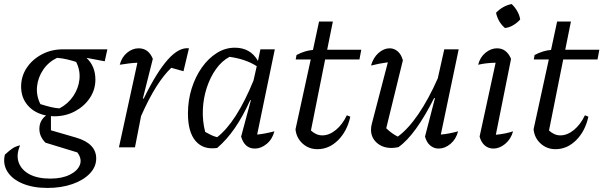

<svg xmlns="http://www.w3.org/2000/svg" viewBox="-50 -726 2973 946"><path d="M217 -153Q209 -153 201 -154V-84L325 -48Q424 -19 424 55Q424 96 392.5 129Q361 162 306.5 181Q252 200 184 200Q113 200 61.5 178.5Q10 157 -13.5 119.5Q-37 82 -26 36Q-2 14 12.5 4.5Q27 -5 49 -10Q29 37 42 74Q55 111 95 132.5Q135 154 198 154Q255 154 293.5 135Q332 116 343.5 86.5Q355 57 331 25L174 -23Q144 -53 144 -91Q144 -132 177 -157Q121 -168 87.5 -206Q54 -244 54 -299Q54 -350 81.5 -391.5Q109 -433 156 -458Q203 -483 260 -483H479L466 -424L376 -441Q420 -400 420 -334Q420 -284 392.5 -243Q365 -202 319 -177.5Q273 -153 217 -153ZM243 -192Q285 -214 311 -252.5Q337 -291 341.5 -335.5Q346 -380 325 -421Q303 -428 280 -433.5Q257 -439 231 -441Q188 -420 162.5 -382Q137 -344 132.5 -299.5Q128 -255 149 -213Q181 -203 203 -198Q225 -193 243 -192Z M536 0 627 -417Q606 -416 585.5 -413.5Q565 -411 540 -407Q550 -445 576.5 -466.5Q603 -488 633 -488Q682 -488 703 -436L654 -241L658 -240Q722 -371 777 -432.5Q832 -494 881 -488L854 -375L794 -392Q757 -357 720 -298.5Q683 -240 645 -154L615 0Z M1020 3Q952 13 914 -31Q876 -75 876 -167Q876 -232 894.5 -290.5Q913 -349 945 -394Q977 -439 1018.5 -465Q1060 -491 1107 -491Q1184 -491 1221 -426L1233 -483H1304L1217 -63Q1237 -65 1258 -69Q1279 -73 1302 -79Q1292 -40 1264 -17Q1236 6 1206 6Q1155 6 1138 -53L1186 -232L1183 -233Q1147 -153 1107 -95Q1067 -37 1020 3ZM961 -76Q975 -68 989.5 -61Q1004 -54 1020 -50Q1115 -124 1199 -329L1215 -400Q1160 -435 1081 -446Q1043 -426 1014.5 -386Q986 -346 969 -294.5Q952 -243 949.5 -186.5Q947 -130 961 -76Z M1514 9Q1471 9 1440.5 -19Q1410 -47 1406 -89L1481 -433H1407L1411 -455Q1453 -477 1492 -480L1522 -620H1590L1562 -481H1730L1721 -433H1552L1482 -83Q1508 -59 1538 -59Q1572 -59 1604.5 -85.5Q1637 -112 1659 -158L1676 -151Q1660 -79 1615.5 -35Q1571 9 1514 9Z M2044 -53 2093 -242 2089 -243Q2045 -155 2000.5 -93Q1956 -31 1913 -1Q1894 3 1879 3Q1835 3 1806.5 -22.5Q1778 -48 1778 -87Q1778 -101 1782 -116L1861 -419Q1816 -413 1778 -403Q1789 -442 1815 -465Q1841 -488 1870 -488Q1892 -488 1909.5 -473Q1927 -458 1935 -429L1853 -94Q1881 -67 1910 -53Q1960 -89 2010.5 -162.5Q2061 -236 2107 -340L2139 -483H2210L2122 -63Q2165 -67 2207 -79Q2197 -40 2169.5 -17Q2142 6 2111 6Q2088 6 2070 -9Q2052 -24 2044 -53Z M2478 -79Q2467 -40 2439 -17Q2411 6 2381 6Q2357 6 2339 -9Q2321 -24 2313 -53L2392 -417Q2344 -416 2306 -407Q2315 -444 2342 -466Q2369 -488 2399 -488Q2446 -488 2468 -436L2393 -62Q2438 -66 2478 -79ZM2471 -706Q2487 -691 2498.5 -671Q2510 -651 2513 -630Q2499 -614 2479 -602Q2459 -590 2438 -588Q2404 -617 2394 -663Q2409 -679 2429 -690.5Q2449 -702 2471 -706Z M2687 9Q2644 9 2613.5 -19Q2583 -47 2579 -89L2654 -433H2580L2584 -455Q2626 -477 2665 -480L2695 -620H2763L2735 -481H2903L2894 -433H2725L2655 -83Q2681 -59 2711 -59Q2745 -59 2777.5 -85.5Q2810 -112 2832 -158L2849 -151Q2833 -79 2788.5 -35Q2744 9 2687 9Z"/></svg>

Font: Piazzolla
Style: Italic
Weight: 400
Italic angle: -11.3°
Designer: Juan Pablo del Peral
Foundry: Huerta Tipografica
Version: Version 1.330